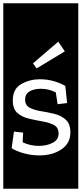

<svg xmlns="http://www.w3.org/2000/svg" viewBox="-32 -937 497 1170"><path d="M-12 213V-917H445V213ZM191 -520 363 -624 323 -683 169 -551ZM397 -129Q397 -182 369 -207.5Q341 -233 300 -243Q259 -253 218 -259.5Q177 -266 149 -280.5Q121 -295 121 -330Q121 -364 148 -380Q175 -396 217 -396Q266 -396 308 -374L319 -302L377 -309L366 -413Q338 -430 297.5 -442Q257 -454 211 -454Q150 -454 98 -425Q46 -396 46 -325Q46 -273 74 -248.5Q102 -224 144 -214Q186 -204 227.5 -197Q269 -190 297 -175Q325 -160 325 -123Q325 -85 288.5 -66.5Q252 -48 205 -48Q152 -48 106 -70L109 -129L53 -135L39 -34Q68 -15 114.5 -2.5Q161 10 208 10Q288 10 342.5 -27Q397 -64 397 -129Z"/></svg>

Font: Zilla Slab Highlight Regular
Style: Regular
Weight: 400
Designer: Typotheque Type Foundry
Foundry: Typotheque type foundry
Version: Version 1.1; 2017; ttfautohint (v1.6)